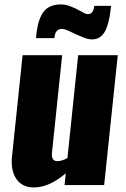

<svg xmlns="http://www.w3.org/2000/svg" viewBox="-20 -824 559 855"><path d="M397.5 -648.9C410.8 -650.2 422.4 -655.4 432.1 -664.3C441.9 -673.3 449.5 -685.5 455.1 -700.9C460.6 -716.4 464.8 -731.6 467.5 -746.6C470.3 -761.6 472.7 -778.6 474.6 -797.9H399.9C398.9 -786.1 395.7 -776.7 390.1 -769.5C384.6 -762.4 376.5 -759.8 365.7 -761.7C360.5 -762.7 351.2 -767.2 337.6 -775.1C324.1 -783.1 308.6 -790.4 291 -796.9C277 -802.1 262.9 -804.5 248.5 -804.2C244.6 -804.2 240.9 -804 237.3 -803.7C220.4 -802.1 206 -797.5 194.1 -790C182.2 -782.6 172.7 -772 165.5 -758.3C158.4 -744.6 152.8 -729.6 148.9 -713.1C145 -696.7 142.1 -677.1 140.1 -654.3H222.2C224.4 -681.6 235.4 -695.3 254.9 -695.3C264 -695.3 277.2 -691.1 294.4 -682.6C311.7 -674.2 329.8 -666 348.6 -658.2C364.3 -651.7 378.4 -648.4 391.1 -648.4C393.4 -648.4 395.5 -648.6 397.5 -648.9ZM130.9 10.7C176.4 10.7 223.8 -10.3 272.9 -52.2L267.6 0H443.8L504.4 -578.1H328.1L280.3 -120.1C265 -111.7 251 -107.1 238.3 -106.4H235.8C219.2 -106.4 210.9 -116 210.9 -135.3C210.9 -137.9 211.1 -140.6 211.4 -143.6L256.8 -578.1H80.6L33.7 -128.9C32.7 -120.1 32.2 -111.7 32.2 -103.5C32.2 -72.9 39.1 -47.5 52.7 -27.3C70 -2 96 10.7 130.9 10.7Z"/></svg>

Font: Oswald
Style: Heavy
Weight: 800
Designer: Vernon Adams
Foundry: Vernon Adams
Version: 3.0; ttfautohint (v0.95.6-bc232) -l 8 -r 50 -G 200 -x 0 -w "